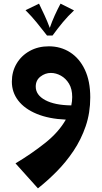

<svg xmlns="http://www.w3.org/2000/svg" viewBox="-20 -653 560 1053"><path d="M188 380 65 243Q152 191 227 131.5Q302 72 341 3Q248 -1 181.5 -28.5Q115 -56 80 -101.5Q45 -147 45 -205Q45 -260 71 -304Q97 -348 143 -373.5Q189 -399 248 -399Q313 -399 364.5 -366Q416 -333 445.5 -270.5Q475 -208 475 -119Q475 -34 450 39Q425 112 383.5 174Q342 236 291 287.5Q240 339 188 380ZM176 -178Q176 -132 228 -104Q280 -76 371 -75Q376 -98 376 -121Q376 -165 358.5 -194Q341 -223 314 -238Q287 -253 259 -253Q228 -253 202 -233Q176 -213 176 -178ZM194 -633Q210 -600 225 -567.5Q240 -535 253 -500Q265 -535 280 -568Q295 -601 312 -633L386 -596Q352 -564 325 -531.5Q298 -499 268 -458H238Q206 -499 180 -531Q154 -563 120 -597Z"/></svg>

Font: Marhey SemiBold
Style: Regular
Weight: 600
Designer: Nur Syamsi & Bustanul Arifin
Foundry: Namelatype
Version: Version 1.000; ttfautohint (v1.8.4.7-5d5b)